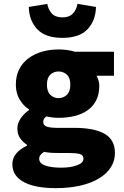

<svg xmlns="http://www.w3.org/2000/svg" viewBox="-20 -768 640 994"><path d="M269 206Q222 206 181.5 199.5Q141 193 110 178Q79 163 61.5 139.5Q44 116 44 82Q44 22 120 -14V-18Q99 -32 84.5 -52Q70 -72 70 -104Q70 -130 87 -155Q104 -180 130 -198V-202Q101 -220 81.5 -253Q62 -286 62 -330Q62 -376 80 -410.5Q98 -445 129 -467.5Q160 -490 199.5 -501Q239 -512 283 -512Q330 -512 368 -500H570V-376H480Q485 -367 489.5 -353Q494 -339 494 -324Q494 -280 478 -248.5Q462 -217 433.5 -197Q405 -177 366.5 -167.5Q328 -158 283 -158Q254 -158 220 -165Q211 -158 207.5 -152.5Q204 -147 204 -136Q204 -119 222 -112.5Q240 -106 282 -106H367Q467 -106 521 -75.5Q575 -45 575 24Q575 65 553.5 98.5Q532 132 492 156Q452 180 395.5 193Q339 206 269 206ZM283 -260Q308 -260 326 -277Q344 -294 344 -330Q344 -365 326 -381.5Q308 -398 283 -398Q258 -398 240.5 -381.5Q223 -365 223 -330Q223 -294 240.5 -277Q258 -260 283 -260ZM296 100Q347 100 379.5 87.5Q412 75 412 54Q412 34 392 29Q372 24 334 24H284Q255 24 238 22.5Q221 21 208 18Q195 27 189 35Q183 43 183 54Q183 78 214 89Q245 100 296 100ZM303 -572Q215 -572 173 -616.5Q131 -661 129 -732L225 -748Q230 -718 248.5 -698Q267 -678 303 -678Q339 -678 357.5 -698Q376 -718 381 -748L477 -732Q475 -661 433 -616.5Q391 -572 303 -572Z"/></svg>

Font: Source Code Pro Black
Style: Regular
Weight: 900
Monospace: yes
Designer: Paul D. Hunt, Teo Tuominen
Foundry: Adobe Systems Incorporated
Version: Version 2.030;PS 1.000;hotconv 16.6.51;makeotf.lib2.5.65220